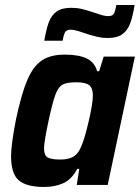

<svg xmlns="http://www.w3.org/2000/svg" viewBox="-20 -735 556 763"><path d="M24 -114Q24 -160 43 -258Q65 -362 88.5 -417Q112 -472 146.5 -495Q181 -518 237 -518Q292 -518 324 -503Q356 -488 366 -452H374L392 -510H516L408 0H285L295 -64H287Q265 -22 231.5 -7Q198 8 156 8Q85 8 54.5 -18.5Q24 -45 24 -114ZM301 -149Q315 -178 332 -251Q349 -324 349 -355Q349 -385 334.5 -396.5Q320 -408 284 -408Q246 -408 229 -399Q212 -390 200.5 -359.5Q189 -329 173 -255Q165 -218 160 -189Q155 -160 155 -145Q155 -118 169 -109.5Q183 -101 220 -101Q252 -101 271 -112Q290 -123 301 -149ZM263 -704Q285 -704 304.5 -699.5Q324 -695 354 -685Q360 -683 378 -677Q396 -671 411 -671Q426 -671 432 -680Q438 -689 442 -715H515Q507 -667 496.5 -640Q486 -613 465.5 -598.5Q445 -584 408 -584Q387 -584 369.5 -588Q352 -592 337 -596.5Q322 -601 317 -603Q312 -605 293 -611Q274 -617 260 -617Q245 -617 239 -607.5Q233 -598 229 -573H156Q164 -621 174.5 -648Q185 -675 205.5 -689.5Q226 -704 263 -704Z"/></svg>

Font: Saira Semi Condensed SemiBold
Style: Italic
Weight: 600
Width: 4
Italic angle: -12°
Designer: Hector Gatti with collaboration of the Omnibus-Type team
Foundry: Omnibus-Type
Version: Version 1.001; ttfautohint (v1.8)